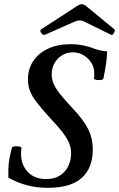

<svg xmlns="http://www.w3.org/2000/svg" viewBox="-20 -888 571 921"><path d="M209 13Q157 13 110.5 1Q64 -11 20 -36V-71Q20 -99 25.5 -128Q31 -157 37 -179Q39 -185 50.5 -186Q62 -187 73 -185Q84 -183 83 -178Q82 -173 81.5 -165.5Q81 -158 81 -150Q81 -97 113.5 -63Q146 -29 201 -29Q240 -29 266.5 -45.5Q293 -62 307 -90Q321 -118 321 -152Q321 -177 312.5 -199Q304 -221 283 -249.5Q262 -278 222 -320Q179 -367 155.5 -398Q132 -429 123 -454Q114 -479 114 -507Q114 -558 140 -596Q166 -634 211.5 -655Q257 -676 317 -676Q353 -676 382.5 -669.5Q412 -663 431 -655Q450 -648 466.5 -645Q483 -642 494 -642Q493 -611 488.5 -580.5Q484 -550 476 -511Q475 -506 463.5 -504.5Q452 -503 441.5 -505Q431 -507 431 -512Q432 -519 432 -526Q432 -533 432 -540Q432 -565 418 -587Q404 -609 381 -623Q358 -637 329 -637Q302 -637 279 -623.5Q256 -610 242 -586Q228 -562 228 -531Q228 -509 237 -487Q246 -465 268 -437Q290 -409 328 -369Q380 -314 402.5 -269.5Q425 -225 425 -171Q425 -82 372 -34.5Q319 13 209 13ZM195 -721Q189 -719 183 -724Q177 -729 174.5 -736.5Q172 -744 177 -747L348 -858Q363 -868 373 -868Q383 -868 398 -855L529 -747Q534 -743 527 -730.5Q520 -718 513 -721L381 -786Q373 -790 362 -790Q358 -790 352.5 -789Q347 -788 342 -786Z"/></svg>

Font: Junicode VF
Style: Italic
Weight: 400
Italic angle: -11°
Designer: Peter S. Baker
Version: Version 2.209